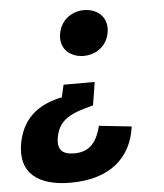

<svg xmlns="http://www.w3.org/2000/svg" viewBox="-53 -602 727 850"><g transform="rotate(-5 310.0 -177.0)"><path d="M361.5 -554.5C304.5 -559.5 250 -525 238 -463C225.5 -400 265.5 -359 322.5 -353.5C380.5 -349 435 -382 447 -444.5C459.5 -507.5 419.5 -550 361.5 -554.5ZM24 4.5C-2 140 84 201 227 201C398 201 498.5 118 517.5 -23.5L373 -39C353 42 315.5 73 254 73C202 73 176.5 51 188 -7C202.5 -82.5 257 -107 355 -131L371.5 -234H233L220.5 -179C134 -161.5 48 -117 24 4.5Z"/></g></svg>

Font: Monaspace Neon ExtraBold
Style: Italic
Weight: 800
Italic angle: -11°
Designer: Riley Cran & the Lettermatic Team
Foundry: Lettermatic
Version: Version 1.200 (Monaspace Neon)